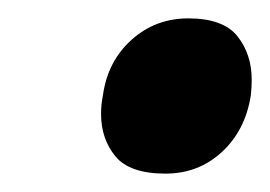

<svg xmlns="http://www.w3.org/2000/svg" viewBox="-20 -442 294 209"><path d="M160 -253Q121 -253 105.5 -272Q90 -291 90 -318Q90 -328 92 -338Q97 -375 123 -398.5Q149 -422 185 -422Q223 -422 238.5 -402.5Q254 -383 254 -355Q254 -347 253 -338Q247 -300 221.5 -276.5Q196 -253 160 -253Z"/></svg>

Font: Lexend SemBd
Style: Italic
Weight: 600
Italic angle: -8.13011°
Designer: Bonnie Shaver-Troup, Thomas Jockin
Foundry: Lexend
Version: Version 1.007